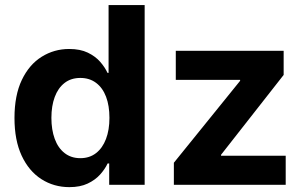

<svg xmlns="http://www.w3.org/2000/svg" viewBox="-20 -748 1234 777"><path d="M260.7 9.3Q197.8 9.3 147.2 -23.2Q96.7 -55.7 67.6 -118.2Q38.6 -180.7 38.6 -270.5Q38.6 -362.3 68.4 -424.6Q98.1 -486.8 148.7 -518.3Q199.2 -549.8 259.8 -549.8Q304.7 -549.8 335.4 -534.9Q366.2 -520 385.5 -497.8Q404.8 -475.6 415 -453.1H419.4V-727.5H565.4V0H421.9V-86.4H415.5Q404.8 -63.5 385 -41.5Q365.2 -19.5 334.7 -5.1Q304.2 9.3 260.7 9.3ZM305.2 -107.9Q342.3 -107.9 368.7 -128.4Q395 -148.9 408.9 -185.5Q422.9 -222.2 422.9 -271Q422.9 -320.3 409.2 -356.4Q395.5 -392.6 368.9 -412.6Q342.3 -432.6 305.2 -432.6Q267.1 -432.6 241 -412.1Q214.8 -391.6 201.4 -355.2Q188 -318.8 188 -271Q188 -223.1 201.4 -186.3Q214.8 -149.4 241.2 -128.7Q267.6 -107.9 305.2 -107.9ZM683.6 0V-89.4L951.7 -420.9V-424.8H691.4V-542.5H1127.9V-444.8L874.5 -121.6V-117.7H1136.2V0Z"/></svg>

Font: Inter 16pt
Style: Bold
Weight: 700
Version: Version 4.001;git-66647c0bb